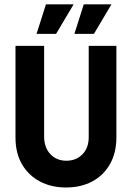

<svg xmlns="http://www.w3.org/2000/svg" viewBox="-20 -832 596 867"><path d="M277.8 14.6Q211.8 14.6 160.4 -12.5Q109 -39.6 79.5 -89.9Q50 -140.3 50 -210.4V-625H179.2V-216.7Q179.2 -166 207.3 -136.1Q235.4 -106.2 279.9 -106.2Q323.6 -106.2 352.1 -135.1Q380.6 -163.9 380.6 -212.5V-625H505.6V-212.5Q505.6 -141.7 476.4 -90.6Q447.2 -39.6 396.2 -12.5Q345.1 14.6 277.8 14.6ZM316 -679.2 358.3 -812.5H483.3L404.2 -679.2ZM145.1 -679.2 187.5 -812.5H312.5L233.3 -679.2Z"/></svg>

Font: co2trust
Style: Bold
Weight: 700
Designer: Kristian Moeller
Foundry: Dicotype
Version: Version 1.000